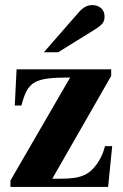

<svg xmlns="http://www.w3.org/2000/svg" viewBox="-20 -733 484 753"><path d="M152 -528H208L350 -616C382 -636 390 -646 390 -669C390 -695 371 -713 342 -713C322 -713 306 -704 289 -685ZM420 -160H392C383 -128 375 -112 361 -91C328 -45 295 -32 214 -32H185L416 -435V-461H45L38 -319H64C89 -414 113 -429 255 -429L21 -25V0H404Z"/></svg>

Font: STIXGeneral
Style: Bold
Weight: 700
Designer: MicroPress Inc., with final additions and corrections provided by Coen Hoffman, Elsevier (retired)
Version: Version 1.1.0